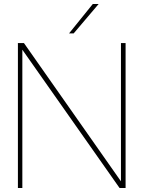

<svg xmlns="http://www.w3.org/2000/svg" viewBox="-20 -934 712 954"><path d="M574 0H604V-720H581V-33L99 -720H68L69 -719V0H91V-687ZM323 -768H346L470 -914H441Z"/></svg>

Font: Aspekta 50
Style: Regular
Weight: 50
Designer: Ivo Dolenc
Version: Version 2.000